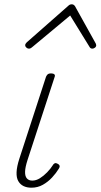

<svg xmlns="http://www.w3.org/2000/svg" viewBox="-20 -856 467 892"><path d="M126 16Q105 16 89.5 8.5Q74 1 65 -14.5Q56 -30 57 -56Q58 -82 70 -119L194 -500Q198 -508 202.5 -511.5Q207 -515 217 -515Q227 -515 232 -511Q237 -507 234 -499L108 -113Q97 -79 96.5 -58Q96 -37 105 -27Q114 -17 130 -17Q148 -17 165.5 -28Q183 -39 199 -55.5Q215 -72 225 -88Q228 -94 233.5 -97Q239 -100 248 -95Q256 -91 257 -85Q258 -79 253 -72Q241 -52 222 -31.5Q203 -11 179 2.5Q155 16 126 16ZM114 -630Q108 -630 102.5 -635Q97 -640 97 -645Q97 -649 98.5 -652Q100 -655 104 -659L296 -828Q301 -833 305 -834.5Q309 -836 313 -836Q317 -836 320.5 -834.5Q324 -833 328 -828L422 -659Q424 -656 425.5 -652.5Q427 -649 427 -646Q427 -639 421 -634.5Q415 -630 409 -630Q405 -630 401.5 -632Q398 -634 396 -638L306 -784L132 -639Q125 -633 121.5 -631.5Q118 -630 114 -630Z"/></svg>

Font: Playwrite CO Thin
Style: Regular
Weight: 250
Version: Version 1.002